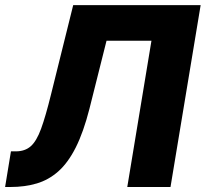

<svg xmlns="http://www.w3.org/2000/svg" viewBox="-35 -748 822 768"><path d="M-14.6 0 8.8 -142.6H28.3Q64.9 -142.6 88.1 -163.1Q111.3 -183.6 129.4 -233.2Q147.5 -282.7 168.9 -369.6L257.8 -727.5H767.6L647 0H474.1L570.8 -585H391.1L322.8 -313Q298.8 -219.2 268.1 -158.2Q237.3 -97.2 198.5 -62.7Q159.7 -28.3 112.1 -14.2Q64.5 0 6.3 0Z"/></svg>

Font: Inter 18pt ExtraBold
Style: Italic
Weight: 800
Italic angle: -9.3988°
Designer: Rasmus Andersson
Foundry: rsms
Version: Version 4.001;git-66647c0bb